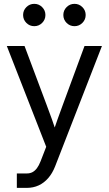

<svg xmlns="http://www.w3.org/2000/svg" viewBox="-20 -749 552 974"><path d="M65.4 204.1V130.9H116.2Q132.3 130.9 144.8 124.3Q157.2 117.7 167.5 104Q177.7 90.3 186 68.8L214.4 -4.4L14.6 -515.6H104.5L215.8 -218.8Q230 -181.6 243.2 -144.5Q256.3 -107.4 268.6 -70.3H246.6Q258.8 -107.4 272.2 -144.5Q285.6 -181.6 299.3 -218.8L408.7 -515.6H497.1L259.3 95.7Q245.6 130.4 224.6 154.5Q203.6 178.7 176.3 191.4Q148.9 204.1 116.2 204.1Q103.5 204.1 90.8 204.1Q78.1 204.1 65.4 204.1ZM357.9 -616.2Q334.5 -616.2 317.9 -632.8Q301.3 -649.4 301.3 -672.9Q301.3 -696.3 317.9 -712.9Q334.5 -729.5 357.9 -729.5Q381.3 -729.5 397.9 -712.9Q414.6 -696.3 414.6 -672.9Q414.6 -649.4 397.9 -632.8Q381.3 -616.2 357.9 -616.2ZM153.8 -616.2Q130.4 -616.2 113.8 -632.8Q97.2 -649.4 97.2 -672.9Q97.2 -696.3 113.8 -712.9Q130.4 -729.5 153.8 -729.5Q177.2 -729.5 193.8 -712.9Q210.4 -696.3 210.4 -672.9Q210.4 -649.4 193.8 -632.8Q177.2 -616.2 153.8 -616.2Z"/></svg>

Font: Inter Khmer Looped
Style: Regular
Weight: 400
Designer: Rasmus Andersson, Sovichet Tep
Foundry: Anagata Design
Version: Version 1.000